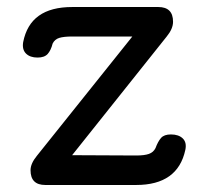

<svg xmlns="http://www.w3.org/2000/svg" viewBox="-20 -527 585 547"><path d="M109 0Q67 0 67 -42Q67 -61 85 -83L373 -443L375 -423H186Q161.5 -423 148.8 -419Q136 -415 130 -403Q125 -383.5 115.8 -373.2Q106.5 -363 87 -363Q65.5 -363 54 -374.5Q42.5 -386 46 -407Q56 -457.5 90.8 -482.2Q125.5 -507 186 -507H431Q473 -507 473 -465Q473 -445 455 -423L172 -68L161 -85L368 -84Q391.5 -84 404.2 -88.5Q417 -93 423 -105Q430 -124 438.8 -134Q447.5 -144 467 -144Q489 -144 500.8 -132.5Q512.5 -121 508 -100Q486.5 0 368 0Z"/></svg>

Font: Jura Light
Style: Bold
Weight: 700
Version: Version 5.104